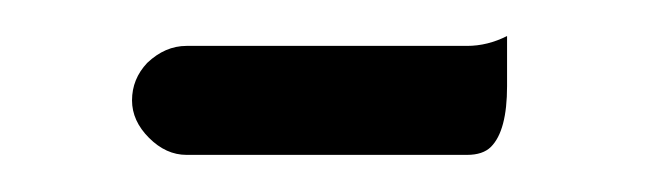

<svg xmlns="http://www.w3.org/2000/svg" viewBox="-20 -592 358 105"><path d="M82 -507.3H235.4Q244.1 -507.3 248.5 -511.7Q257.3 -520.5 257.3 -544.9V-572.3Q246.6 -566.9 235.4 -566.9H82Q70.3 -566.9 60.5 -557.6Q52.2 -548.8 52.2 -537.1Q52.2 -525.9 61.5 -516.6Q70.8 -507.3 82 -507.3Z"/></svg>

Font: YuPearl-ExtraLight
Style: ExtraLight
Weight: 200
Designer: Max Yao
Foundry: Max-Everyday
Version: Version 1.011; ttfautohint (v1.8.3)